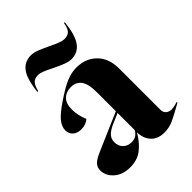

<svg xmlns="http://www.w3.org/2000/svg" viewBox="-213 -830 950 950"><g transform="rotate(-45 261.5 -355.0)"><path d="M16 -80Q16 -101 29.5 -115.5Q43 -130 80 -146L278 -232V-365Q278 -424 259 -449Q240 -474 205 -474Q172 -474 151 -454Q130 -434 130 -392Q130 -351 148 -308Q126 -289 94 -289Q67 -289 50.5 -303.5Q34 -318 34 -342Q34 -368 55.5 -394Q77 -420 131 -456Q186 -493 221.5 -508Q257 -523 293 -523Q357 -523 398 -482Q439 -441 439 -370V-81Q439 -64 450 -53.5Q461 -43 479 -43Q490 -43 501 -45.5Q512 -48 523 -52V-46Q465 -13 436 0Q407 13 374 13Q329 13 304 -13.5Q279 -40 278 -84Q251 -38 217 -11.5Q183 15 133 15Q80 15 48 -13.5Q16 -42 16 -80ZM225 -68Q245 -68 258 -77Q271 -86 278 -100V-220L218 -194Q189 -180 176.5 -165Q164 -150 164 -128Q164 -102 181 -85Q198 -68 225 -68ZM210 -602Q181 -617 163 -624Q145 -631 132 -631Q109 -631 96.5 -618Q84 -605 77 -574H71Q80 -657 106 -691Q132 -725 176 -725Q195 -725 216 -717Q237 -709 273 -692Q329 -664 350 -664Q375 -664 387.5 -677Q400 -690 405 -722H411Q402 -639 376 -604Q350 -569 306 -569Q288 -569 265.5 -577.5Q243 -586 210 -602Z"/></g></svg>

Font: Nyght Serif Bold
Style: Regular
Weight: 700
Designer: Maksym Kobuzan
Version: Version 0.410